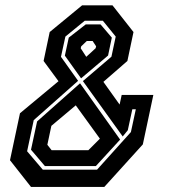

<svg xmlns="http://www.w3.org/2000/svg" viewBox="-20 -720 681 740"><path d="M99.5 0.5 18.5 -102.5 57 -283.5 205.5 -407 148 -485 171.5 -596.5 296.5 -699.5H413.5L494.5 -596.5L471 -485L378.5 -404.5L441 -317L449 -354H571L530.5 -163.5L382 0.5ZM179 -141H320.5L365 -185.5L272 -314L178 -235L162.5 -162ZM153 -80 99.5 -143 123 -252 288.5 -399 443 -182 349.5 -80ZM145 -66H354L484.5 -211L503.5 -299H490L472.5 -218L453 -194L299.5 -407.5L409.5 -501.5L426 -579L376.5 -640H306.5L232 -579L215 -501L281 -408.5L110 -257L84.5 -137ZM292.5 -418 230 -505.5 245 -575 310.5 -626H367.5L411 -575L396.5 -506ZM312.5 -501 348.5 -534 350.5 -541.5 337 -562H314.5L293 -541.5L291 -534Z"/></svg>

Font: Tourney Thin
Style: Bold Italic
Weight: 700
Italic angle: -12°
Version: Version 1.015